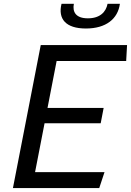

<svg xmlns="http://www.w3.org/2000/svg" viewBox="-20 -960 668 980"><path d="M46 0H486.5L513.5 -81.5H159L207.5 -331H494L509 -409H222.5L269 -648.5H624L628.5 -730H188ZM294 -940.5C275 -863.5 315.5 -814.5 418.5 -814.5C521 -814.5 581.5 -863.5 592 -940.5H529C521 -899 490.5 -866.5 428.5 -866.5C367 -866.5 349 -899 357 -940.5Z"/></svg>

Font: Monaspace Argon
Style: Italic
Weight: 400
Italic angle: -11°
Designer: Riley Cran & the Lettermatic Team
Foundry: Lettermatic
Version: Version 1.101 (Monaspace Argon)